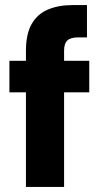

<svg xmlns="http://www.w3.org/2000/svg" viewBox="-20 -735 403 755"><path d="M82 0V-535Q82 -601 104.5 -640.5Q127 -680 168.5 -697.5Q210 -715 265 -715H322V-588H288Q258 -588 245 -576Q232 -564 232 -536V0ZM17 -372V-496H331V-372Z"/></svg>

Font: DM Sans 28pt Black
Style: Regular
Weight: 900
Version: Version 4.004;gftools[0.9.30]